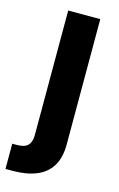

<svg xmlns="http://www.w3.org/2000/svg" viewBox="-141 -592 526 847"><g transform="rotate(15 122.0 -168.5)"><path d="M61 -542.5H207.5V29.8Q207.5 90.8 183.6 129.4Q159.7 168 114.7 186Q69.8 204.1 7.3 204.1H-25.4V88.9H-4.4Q31.2 88.9 46.1 73.2Q61 57.6 61 25.9Z"/></g></svg>

Font: Inter 16pt
Style: Bold
Weight: 700
Version: Version 4.001;git-66647c0bb